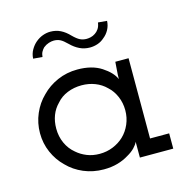

<svg xmlns="http://www.w3.org/2000/svg" viewBox="-87 -634 718 728"><g transform="rotate(-15 271.5 -270.5)"><path d="M508 0V-60H433V-375H381Q380 -358 378.5 -341Q377 -324 377 -308Q365 -336 328 -360Q291 -384 234 -384Q192 -384 155.5 -368Q119 -352 93 -325Q66 -299 50.5 -263Q35 -227 35 -187Q35 -147 50.5 -111.5Q66 -76 93 -50Q119 -23 155.5 -7.5Q192 8 234 8Q264 8 288.5 1Q313 -6 332 -18Q350 -28 361.5 -40Q373 -52 377 -62Q377 -53 377 -46Q377 -39 377 -30V0ZM234 -322Q262 -322 286.5 -312.5Q311 -303 329 -285Q348 -268 359 -242.5Q370 -217 370 -188Q370 -159 359 -133.5Q348 -108 329 -90Q311 -73 286.5 -63Q262 -53 234 -53Q207 -53 184.5 -62Q162 -71 145 -86Q123 -104 111 -130.5Q99 -157 99 -188Q99 -216 108 -239.5Q117 -263 135 -281Q152 -301 178 -311.5Q204 -322 234 -322ZM360 -473Q373 -483 381.5 -498.5Q390 -514 391 -533L356 -536Q354 -521 347.5 -511.5Q341 -502 333 -497Q324 -491 315 -489Q306 -487 299 -487Q285 -487 273.5 -492.5Q262 -498 246 -514Q230 -531 212 -540Q194 -549 172 -549Q157 -549 142 -543.5Q127 -538 114 -527Q102 -517 93 -501.5Q84 -486 83 -467L119 -464Q120 -476 124.5 -484Q129 -492 135 -498Q145 -506 156 -509.5Q167 -513 176 -513Q190 -513 201 -507.5Q212 -502 228 -486Q244 -470 262.5 -461Q281 -452 303 -452Q318 -452 333 -457Q348 -462 360 -473Z"/></g></svg>

Font: Josefin Slab Thin SemiBold
Style: Regular
Weight: 600
Version: Version 2.000